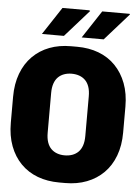

<svg xmlns="http://www.w3.org/2000/svg" viewBox="-60 -935 719 991"><g transform="rotate(5 300.0 -439.5)"><path d="M285 10Q223 10 172.5 -9Q122 -28 85.5 -65Q49 -102 29 -155Q9 -208 9 -276V-410Q9 -477 29 -530.5Q49 -584 86 -621Q123 -658 173 -677Q223 -696 284 -696H316Q377 -696 427.5 -677Q478 -658 514.5 -620.5Q551 -583 571 -530Q591 -477 591 -410V-276Q591 -208 571 -155Q551 -102 514.5 -65.5Q478 -29 427.5 -9.5Q377 10 316 10ZM300 -132Q322 -132 340 -138.5Q358 -145 371 -158Q384 -171 391 -191.5Q398 -212 398 -241V-446Q398 -475 391 -495.5Q384 -516 371 -529Q358 -542 340 -548.5Q322 -555 300 -555Q279 -555 261 -548.5Q243 -542 230 -529Q217 -516 210 -495.5Q203 -475 203 -446V-241Q203 -212 210 -191.5Q217 -171 230 -158Q243 -145 261 -138.5Q279 -132 300 -132ZM335 -746 429 -889H571L573 -886L449 -746ZM129 -746 223 -889H361L367 -886L243 -746Z"/></g></svg>

Font: Chivo Mono Medium ExtraBold
Style: Regular
Weight: 800
Monospace: yes
Version: Version 1.008